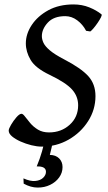

<svg xmlns="http://www.w3.org/2000/svg" viewBox="-20 -650 491 871"><path d="M440.4 -585Q443.4 -582.5 438 -571.5Q432.6 -560.5 423.1 -546.6Q413.6 -532.7 404.1 -521.5Q394.5 -510.3 389.6 -507.3L370.6 -510.3Q355.5 -539.1 330.3 -557.9Q305.2 -576.7 275.9 -576.7Q223.6 -576.7 196.8 -547.4Q169.9 -518.1 169.9 -485.8Q169.9 -471.7 177.2 -455.8Q184.6 -439.9 206.1 -421.6Q227.5 -403.3 270.5 -380.9Q347.7 -340.8 380.4 -304.7Q413.1 -268.6 413.1 -213.9Q413.1 -152.8 379.9 -100.6Q346.7 -48.3 291.3 -16.6Q235.8 15.1 168.9 15.1Q147.9 15.1 122.3 8.8Q96.7 2.4 73.2 -8.1Q49.8 -18.6 34.7 -31.2Q19.5 -43.9 19.5 -57.6Q19.5 -65.9 30.3 -84.2Q41 -102.5 54.7 -118.2Q68.4 -133.8 77.6 -133.8Q84 -133.8 93.5 -121.1Q103 -108.4 117.2 -91.6Q131.3 -74.7 152.1 -62Q172.9 -49.3 202.6 -49.3Q257.8 -49.3 296.1 -84Q334.5 -118.7 334.5 -172.4Q334.5 -212.9 306.9 -243.9Q279.3 -274.9 205.1 -310.5Q140.6 -341.3 118.9 -378.2Q97.2 -415 97.2 -453.1Q97.2 -496.1 124 -536.6Q150.9 -577.1 199.2 -603.5Q247.6 -629.9 313.5 -629.9Q352.1 -629.9 384.8 -616.7Q417.5 -603.5 440.4 -585ZM263.7 107.9Q263.7 133.8 248.3 155Q232.9 176.3 207.3 188.7Q181.6 201.2 150.4 200.9Q119.1 200.7 87.4 183.1L86.4 159.2Q117.7 173.3 140.6 170.9Q163.6 168.5 176 156.2Q188.5 144 188.5 129.4Q188.5 103.5 146.5 105Q161.1 70.3 170.7 36.4Q180.2 2.4 185.1 -25.4L223.1 -24.4Q219.7 -6.3 214.4 18.1Q209 42.5 206.1 52.7Q232.9 53.2 248.3 68.6Q263.7 84 263.7 107.9Z"/></svg>

Font: Gentium Book Plus
Style: Italic
Weight: 400
Italic angle: -8°
Designer: Victor Gaultney, Annie Olsen, Iska Routamaa, Becca Hirsbrunner
Foundry: SIL International
Version: Version 6.101